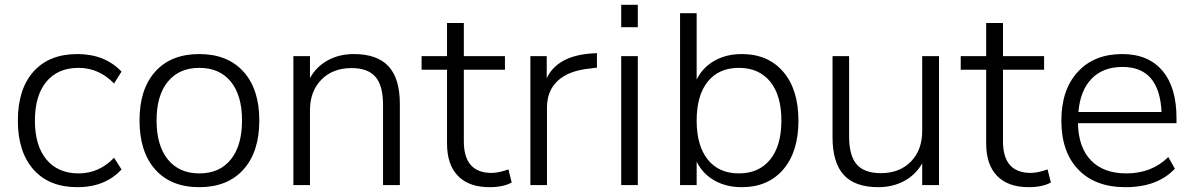

<svg xmlns="http://www.w3.org/2000/svg" viewBox="-20 -774 4995 803"><path d="M303.7 8.8Q185.5 8.8 120.1 -64.9Q54.7 -138.7 54.7 -269.5Q54.7 -401.4 120.1 -474.6Q185.5 -547.9 303.7 -547.9Q418 -547.9 488.3 -474.6L457 -424.8Q393.6 -490.2 308.6 -490.2Q221.7 -490.2 173.8 -432.1Q126 -374 126 -269.5Q126 -165 174.3 -106.9Q222.7 -48.8 308.6 -48.8Q394.5 -48.8 457 -114.3L488.3 -65.4Q419.9 8.8 303.7 8.8Z M563.5 -270.5Q563.5 -401.4 629.4 -474.6Q695.3 -547.9 813.5 -547.9Q931.6 -547.9 998 -474.6Q1064.5 -401.4 1064.5 -270.5Q1064.5 -138.7 998 -64.9Q931.6 8.8 813.5 8.8Q695.3 8.8 629.4 -64.9Q563.5 -138.7 563.5 -270.5ZM634.8 -270.5Q634.8 -165 682.1 -106.9Q729.5 -48.8 813.5 -48.8Q898.4 -48.8 945.3 -106.9Q992.2 -165 992.2 -270.5Q992.2 -375 945.3 -432.6Q898.4 -490.2 813.5 -490.2Q729.5 -490.2 682.1 -432.6Q634.8 -375 634.8 -270.5Z M1207 0V-539.1H1276.4V-447.3Q1302.7 -495.1 1350.6 -521.5Q1398.4 -547.9 1460 -547.9Q1557.6 -547.9 1605 -496.6Q1652.3 -445.3 1652.3 -339.8V0H1582V-335Q1582 -416 1550.3 -452.6Q1518.6 -489.3 1450.2 -489.3Q1372.1 -489.3 1324.2 -440.9Q1276.4 -392.6 1276.4 -312.5V0Z M2027.3 8.8Q1941.4 8.8 1895.5 -38.1Q1849.6 -85 1849.6 -173.8V-482.4H1743.2V-539.1H1849.6V-677.7H1919.9V-539.1H2091.8V-482.4H1919.9V-182.6Q1919.9 -50.8 2036.1 -50.8Q2064.5 -50.8 2106.4 -65.4L2120.1 -10.7Q2085 8.8 2027.3 8.8Z M2198.2 0V-539.1H2266.6V-447.3Q2310.5 -538.1 2446.3 -549.8L2476.6 -551.8V-491.2L2446.3 -487.3Q2358.4 -478.5 2313 -436.5Q2267.6 -394.5 2267.6 -324.2V0Z M2578.1 -660.2V-753.9H2647.5V-660.2ZM2578.1 0V-539.1H2647.5V0Z M3082 8.8Q3017.6 8.8 2968.3 -19Q2918.9 -46.9 2893.6 -97.7V0H2824.2V-718.8H2893.6V-441.4Q2918.9 -492.2 2968.3 -520Q3017.6 -547.9 3082 -547.9Q3192.4 -547.9 3255.9 -473.6Q3319.3 -399.4 3319.3 -269.5Q3319.3 -139.6 3255.9 -65.4Q3192.4 8.8 3082 8.8ZM2893.6 -269.5Q2893.6 -165 2939.9 -106.9Q2986.3 -48.8 3070.3 -48.8Q3154.3 -48.8 3201.2 -106.9Q3248 -165 3248 -269.5Q3248 -375 3201.2 -432.6Q3154.3 -490.2 3070.3 -490.2Q2986.3 -490.2 2939.9 -432.6Q2893.6 -375 2893.6 -269.5Z M3907.2 -539.1V0H3836.9V-90.8Q3809.6 -43 3761.7 -17.1Q3713.9 8.8 3653.3 8.8Q3555.7 8.8 3508.8 -42.5Q3461.9 -93.8 3461.9 -200.2V-539.1H3531.2V-204.1Q3531.2 -123 3563 -86.4Q3594.7 -49.8 3664.1 -49.8Q3742.2 -49.8 3789.6 -98.1Q3836.9 -146.5 3836.9 -226.6V-539.1Z M4282.2 8.8Q4196.3 8.8 4150.4 -38.1Q4104.5 -85 4104.5 -173.8V-482.4H3998V-539.1H4104.5V-677.7H4174.8V-539.1H4346.7V-482.4H4174.8V-182.6Q4174.8 -50.8 4291 -50.8Q4319.3 -50.8 4361.3 -65.4L4375 -10.7Q4339.8 8.8 4282.2 8.8Z M4687.5 8.8Q4560.5 8.8 4489.7 -64.9Q4418.9 -138.7 4418.9 -269.5Q4418.9 -398.4 4487.3 -473.1Q4555.7 -547.9 4673.8 -547.9Q4782.2 -547.9 4841.3 -478.5Q4900.4 -409.2 4900.4 -281.2V-258.8H4488.3Q4490.2 -157.2 4543 -103Q4595.7 -48.8 4690.4 -48.8Q4796.9 -48.8 4866.2 -117.2L4893.6 -68.4Q4821.3 8.8 4687.5 8.8ZM4490.2 -305.7H4837.9Q4829.1 -494.1 4674.8 -494.1Q4593.8 -494.1 4545.9 -445.3Q4498 -396.5 4490.2 -305.7Z"/></svg>

Font: Min Sans Light
Style: Regular
Weight: 300
Designer: Jinseong-Kim, NotoSansCJK, Nunito
Foundry: Jinseong-Kim
Version: Version 1.400;Glyphs 3.1.2 (3151)